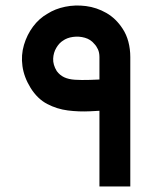

<svg xmlns="http://www.w3.org/2000/svg" viewBox="-20 -677 553 697"><path d="M341 0V-470Q341 -486 335.5 -498Q330 -510 322 -518Q309 -534 288 -540Q267 -546 245 -543Q223 -540 208 -529Q195 -521 184.5 -503.5Q174 -486 173 -464Q172 -442 186 -419Q197 -404 213 -396.5Q229 -389 252 -387.5Q275 -386 307 -387Q339 -388 382 -390V-277Q347 -275 306.5 -273Q266 -271 226.5 -276Q187 -281 151.5 -299.5Q116 -318 91 -358Q67 -397 61.5 -437Q56 -477 67 -514Q78 -551 100 -580.5Q122 -610 152 -627Q180 -645 216.5 -652.5Q253 -660 292 -655Q331 -650 366 -630Q401 -610 425 -573Q439 -552 446 -525.5Q453 -499 453 -470V0Z"/></svg>

Font: Mada SemiBold
Style: Regular
Weight: 600
Designer: Khaled Hosny
Version: Version 1.5